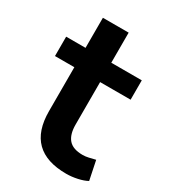

<svg xmlns="http://www.w3.org/2000/svg" viewBox="-163 -716 713 807"><g transform="rotate(30 194.0 -312.5)"><path d="M289 10Q95 10 95 -182V-395H1V-489H95V-635H220V-489H368V-395H220V-189Q220 -141 241 -117Q262 -93 309 -93Q323 -93 338 -96.5Q353 -100 369 -104L388 -12Q370 -2 342.5 4Q315 10 289 10Z"/></g></svg>

Font: Nunito Sans
Style: Bold
Weight: 700
Designer: Vernon Adams
Foundry: Vernon Adams
Version: Version 3.101; ttfautohint (v1.8.4.7-5d5b);gftools[0.9.27]